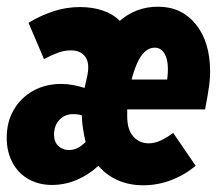

<svg xmlns="http://www.w3.org/2000/svg" viewBox="-34 -543 654 572"><path d="M358 -306H464Q470 -352 459.5 -376.5Q449 -401 427 -401Q410 -401 397 -388.5Q384 -376 374.5 -354.5Q365 -333 358 -306ZM171 -96Q185 -96 197 -102Q209 -108 221 -120Q217 -137 214 -155Q211 -173 210 -191Q210 -193 210 -195Q210 -197 210 -199Q205 -201 198.5 -202Q192 -203 184 -203Q159 -203 143 -186Q127 -169 127 -142Q127 -120 140 -108Q153 -96 171 -96ZM121 8Q82 8 51.5 -9Q21 -26 3.5 -58Q-14 -90 -14 -133Q-14 -179 6.5 -215Q27 -251 64 -272Q101 -293 149 -293Q167 -293 184.5 -289.5Q202 -286 218 -281L226 -317Q234 -355 220 -374Q206 -393 177 -393Q158 -393 139 -386Q120 -379 97 -367L51 -475Q85 -496 124 -509Q163 -522 204 -522Q242 -522 272.5 -511.5Q303 -501 323 -481Q346 -501 374.5 -512Q403 -523 437 -523Q507 -523 549.5 -470.5Q592 -418 592 -329Q592 -311 589 -287.5Q586 -264 577 -217H345Q345 -212 345 -206.5Q345 -201 345 -196Q345 -157 363 -136.5Q381 -116 409 -116Q427 -116 445 -124.5Q463 -133 482 -147L549 -49Q515 -21 475 -6Q435 9 393 9Q351 9 317 -6Q283 -21 259 -49Q230 -22 194.5 -7Q159 8 121 8Z"/></svg>

Font: Red Hat Mono
Style: Italic
Weight: 400
Italic angle: -12°
Monospace: yes
Designer: Pentagram, MCKL
Foundry: MCKL
Version: Version 1.030